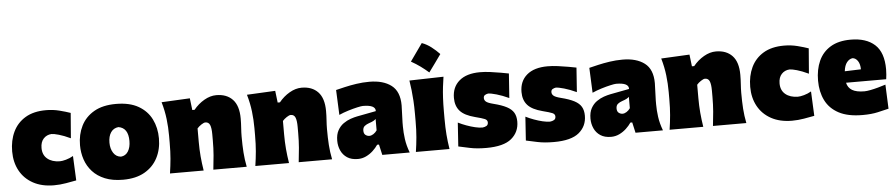

<svg xmlns="http://www.w3.org/2000/svg" viewBox="-47 -1218 7325 1570"><g transform="rotate(-5 3615.5 -433.0)"><path d="M344.2 13.7Q244.1 13.7 172.9 -25.4Q101.6 -64.5 64 -133.3Q26.4 -202.1 26.4 -291.5Q26.4 -381.8 60.1 -452.4Q93.8 -522.9 161.4 -563.5Q229 -604 330.6 -604Q388.2 -604 440.9 -590.6Q493.7 -577.1 530.8 -564L514.2 -357.4Q459 -383.3 418.9 -394.5Q378.9 -405.8 358.9 -405.8Q319.3 -403.3 293.7 -375.7Q268.1 -348.1 268.1 -298.8Q268.1 -241.7 306.2 -210.2Q344.2 -178.7 407.7 -177.7Q427.7 -177.7 459 -186.3Q490.2 -194.8 518.6 -211.4L527.8 -10.3Q492.2 -3.4 442.9 5.1Q393.6 13.7 344.2 13.7Z M910.6 17.6Q824.2 17.6 762.2 -7.8Q700.2 -33.2 660.6 -76.9Q621.1 -120.6 602.3 -176.5Q583.5 -232.4 583.5 -293.9Q583.5 -381.8 618.7 -452.1Q653.8 -522.5 725.1 -563.7Q796.4 -605 905.3 -605Q1017.1 -605 1089.4 -563.5Q1161.6 -522 1196.5 -451.4Q1231.4 -380.9 1231.4 -293.9Q1231.4 -204.1 1194.8 -133.8Q1158.2 -63.5 1086.9 -22.9Q1015.6 17.6 910.6 17.6ZM909.2 -171.9Q947.8 -175.3 968.5 -208.5Q989.3 -241.7 989.3 -293.9Q989.3 -401.4 909.2 -414.6Q868.7 -410.2 846.9 -378.2Q825.2 -346.2 825.2 -293.9Q825.2 -244.1 847.4 -209.7Q869.6 -175.3 909.2 -171.9Z M1296.4 0Q1305.7 -61 1310.8 -119.1Q1315.9 -177.2 1315.9 -250.5V-308.6Q1315.9 -377 1307.9 -445.6Q1299.8 -514.2 1278.8 -586.4L1511.7 -598.1L1523.4 -501H1542Q1579.6 -547.4 1629.4 -576.2Q1679.2 -605 1728.5 -605Q1814.5 -605 1863 -553.7Q1911.6 -502.4 1911.6 -397.5Q1911.6 -358.9 1908.9 -321.3Q1906.2 -283.7 1906.2 -250.5Q1906.2 -177.2 1910.2 -119.1Q1914.1 -61 1926.3 0H1652.3Q1659.7 -61 1664.3 -117.4Q1668.9 -173.8 1668.9 -236.8V-288.6Q1668.9 -340.8 1658.4 -365.7Q1647.9 -390.6 1620.6 -390.6Q1608.4 -390.6 1587.4 -376.7Q1566.4 -362.8 1553.2 -347.2V-236.8Q1553.2 -173.8 1558.1 -117.4Q1563 -61 1572.8 0Z M1997.1 0Q2006.3 -61 2011.5 -119.1Q2016.6 -177.2 2016.6 -250.5V-308.6Q2016.6 -377 2008.5 -445.6Q2000.5 -514.2 1979.5 -586.4L2212.4 -598.1L2224.1 -501H2242.7Q2280.3 -547.4 2330.1 -576.2Q2379.9 -605 2429.2 -605Q2515.1 -605 2563.7 -553.7Q2612.3 -502.4 2612.3 -397.5Q2612.3 -358.9 2609.6 -321.3Q2606.9 -283.7 2606.9 -250.5Q2606.9 -177.2 2610.8 -119.1Q2614.7 -61 2627 0H2353Q2360.4 -61 2365 -117.4Q2369.6 -173.8 2369.6 -236.8V-288.6Q2369.6 -340.8 2359.1 -365.7Q2348.6 -390.6 2321.3 -390.6Q2309.1 -390.6 2288.1 -376.7Q2267.1 -362.8 2253.9 -347.2V-236.8Q2253.9 -173.8 2258.8 -117.4Q2263.7 -61 2273.4 0Z M2837.9 16.1Q2784.7 16.1 2750.2 -6.6Q2715.8 -29.3 2699 -66.7Q2682.1 -104 2682.1 -147.5Q2682.1 -198.7 2700.9 -232.4Q2719.7 -266.1 2748.3 -286.1Q2776.9 -306.2 2807.6 -316.7Q2838.4 -327.1 2861.8 -331.5L3017.6 -361.3Q3020.5 -412.6 2916 -412.6Q2902.8 -412.6 2868.9 -405Q2835 -397.5 2793.7 -384.8Q2752.4 -372.1 2717.8 -356.4L2709 -561.5Q2738.8 -568.8 2782.7 -579.1Q2826.7 -589.4 2878.9 -597.2Q2931.2 -605 2984.9 -605Q3098.6 -605 3165.3 -554.4Q3231.9 -503.9 3231.9 -390.1Q3231.9 -360.4 3229.5 -318.8Q3227.1 -277.3 3227.1 -248V-216.3Q3227.1 -168 3234.4 -113.8Q3241.7 -59.6 3264.2 0H3039.1L3019.5 -86.4H3004.4Q2987.8 -61.5 2962.4 -37.8Q2937 -14.2 2905.3 1Q2873.5 16.1 2837.9 16.1ZM2947.8 -164.1Q2963.4 -164.1 2980.7 -175Q2998 -186 3010.3 -204.1V-297.4Q3002.4 -289.6 2990.7 -283Q2979 -276.4 2951.7 -267.1Q2933.6 -261.2 2917.7 -249Q2901.9 -236.8 2901.9 -210.9Q2901.9 -186 2916.3 -175Q2930.7 -164.1 2947.8 -164.1Z M3440.3 -882.9Q3481.7 -867.9 3517.7 -839.9Q3553.7 -812 3583.7 -780.3Q3559 -745.4 3533.5 -710Q3508 -674.5 3481.1 -638Q3450 -665.4 3415.1 -690.9Q3380.2 -716.4 3338.8 -739.5Q3392 -813.1 3440.3 -882.9ZM3314.9 0Q3324.2 -61 3329.3 -119.1Q3334.5 -177.2 3334.5 -250.5V-308.6Q3334.5 -371.1 3331.5 -418.5Q3328.6 -465.8 3324 -505.9Q3319.3 -545.9 3313 -586.4L3593.3 -593.3Q3586.9 -551.8 3582 -510.7Q3577.1 -469.7 3574.5 -421.4Q3571.8 -373 3571.8 -308.6V-250.5Q3571.8 -177.2 3576.4 -119.1Q3581.1 -61 3590.8 0Z M3891.6 17.6Q3813.5 17.6 3757.1 5.4Q3700.7 -6.8 3664.1 -14.6L3677.2 -209.5Q3708.5 -193.8 3744.4 -180.7Q3780.3 -167.5 3814.7 -159.4Q3849.1 -151.4 3875 -151.4Q3894 -153.3 3908 -161.4Q3921.9 -169.4 3921.9 -189.5Q3921.9 -209.5 3900.1 -218.8Q3878.4 -228 3822.3 -242.2Q3736.3 -264.2 3699.7 -305.2Q3663.1 -346.2 3663.1 -412.6Q3663.1 -501.5 3722.9 -552.7Q3782.7 -604 3894 -604Q3933.1 -604 3978 -598.1Q4022.9 -592.3 4063.2 -585Q4103.5 -577.6 4128.4 -572.8L4114.3 -372.6Q4059.6 -397.9 4013.2 -411.1Q3966.8 -424.3 3944.8 -424.3Q3931.6 -422.4 3919.2 -415.3Q3906.7 -408.2 3906.7 -390.6Q3906.7 -372.6 3921.4 -360.4Q3936 -348.1 3980.5 -336.9Q4048.8 -319.8 4088.6 -298.8Q4128.4 -277.8 4145.5 -248.3Q4162.6 -218.8 4162.6 -175.3Q4162.6 -89.4 4098.6 -35.9Q4034.7 17.6 3891.6 17.6Z M4446.3 17.6Q4368.2 17.6 4311.8 5.4Q4255.4 -6.8 4218.8 -14.6L4231.9 -209.5Q4263.2 -193.8 4299.1 -180.7Q4335 -167.5 4369.4 -159.4Q4403.8 -151.4 4429.7 -151.4Q4448.7 -153.3 4462.6 -161.4Q4476.6 -169.4 4476.6 -189.5Q4476.6 -209.5 4454.8 -218.8Q4433.1 -228 4377 -242.2Q4291 -264.2 4254.4 -305.2Q4217.8 -346.2 4217.8 -412.6Q4217.8 -501.5 4277.6 -552.7Q4337.4 -604 4448.7 -604Q4487.8 -604 4532.7 -598.1Q4577.6 -592.3 4617.9 -585Q4658.2 -577.6 4683.1 -572.8L4668.9 -372.6Q4614.3 -397.9 4567.9 -411.1Q4521.5 -424.3 4499.5 -424.3Q4486.3 -422.4 4473.9 -415.3Q4461.4 -408.2 4461.4 -390.6Q4461.4 -372.6 4476.1 -360.4Q4490.7 -348.1 4535.2 -336.9Q4603.5 -319.8 4643.3 -298.8Q4683.1 -277.8 4700.2 -248.3Q4717.3 -218.8 4717.3 -175.3Q4717.3 -89.4 4653.3 -35.9Q4589.4 17.6 4446.3 17.6Z M4916.5 16.1Q4863.3 16.1 4828.9 -6.6Q4794.4 -29.3 4777.6 -66.7Q4760.7 -104 4760.7 -147.5Q4760.7 -198.7 4779.5 -232.4Q4798.3 -266.1 4826.9 -286.1Q4855.5 -306.2 4886.2 -316.7Q4917 -327.1 4940.4 -331.5L5096.2 -361.3Q5099.1 -412.6 4994.6 -412.6Q4981.4 -412.6 4947.5 -405Q4913.6 -397.5 4872.3 -384.8Q4831.1 -372.1 4796.4 -356.4L4787.6 -561.5Q4817.4 -568.8 4861.3 -579.1Q4905.3 -589.4 4957.5 -597.2Q5009.8 -605 5063.5 -605Q5177.2 -605 5243.9 -554.4Q5310.5 -503.9 5310.5 -390.1Q5310.5 -360.4 5308.1 -318.8Q5305.7 -277.3 5305.7 -248V-216.3Q5305.7 -168 5313 -113.8Q5320.3 -59.6 5342.8 0H5117.7L5098.1 -86.4H5083Q5066.4 -61.5 5041 -37.8Q5015.6 -14.2 4983.9 1Q4952.1 16.1 4916.5 16.1ZM5026.4 -164.1Q5042 -164.1 5059.3 -175Q5076.7 -186 5088.9 -204.1V-297.4Q5081.1 -289.6 5069.3 -283Q5057.6 -276.4 5030.3 -267.1Q5012.2 -261.2 4996.3 -249Q4980.5 -236.8 4980.5 -210.9Q4980.5 -186 4994.9 -175Q5009.3 -164.1 5026.4 -164.1Z M5397.5 0Q5406.7 -61 5411.9 -119.1Q5417 -177.2 5417 -250.5V-308.6Q5417 -377 5408.9 -445.6Q5400.9 -514.2 5379.9 -586.4L5612.8 -598.1L5624.5 -501H5643.1Q5680.7 -547.4 5730.5 -576.2Q5780.3 -605 5829.6 -605Q5915.5 -605 5964.1 -553.7Q6012.7 -502.4 6012.7 -397.5Q6012.7 -358.9 6010 -321.3Q6007.3 -283.7 6007.3 -250.5Q6007.3 -177.2 6011.2 -119.1Q6015.1 -61 6027.3 0H5753.4Q5760.7 -61 5765.4 -117.4Q5770 -173.8 5770 -236.8V-288.6Q5770 -340.8 5759.5 -365.7Q5749 -390.6 5721.7 -390.6Q5709.5 -390.6 5688.5 -376.7Q5667.5 -362.8 5654.3 -347.2V-236.8Q5654.3 -173.8 5659.2 -117.4Q5664.1 -61 5673.8 0Z M6402.3 13.7Q6302.2 13.7 6231 -25.4Q6159.7 -64.5 6122.1 -133.3Q6084.5 -202.1 6084.5 -291.5Q6084.5 -381.8 6118.2 -452.4Q6151.9 -522.9 6219.5 -563.5Q6287.1 -604 6388.7 -604Q6446.3 -604 6499 -590.6Q6551.8 -577.1 6588.9 -564L6572.3 -357.4Q6517.1 -383.3 6477.1 -394.5Q6437 -405.8 6417 -405.8Q6377.4 -403.3 6351.8 -375.7Q6326.2 -348.1 6326.2 -298.8Q6326.2 -241.7 6364.3 -210.2Q6402.3 -178.7 6465.8 -177.7Q6485.8 -177.7 6517.1 -186.3Q6548.3 -194.8 6576.7 -211.4L6585.9 -10.3Q6550.3 -3.4 6501 5.1Q6451.7 13.7 6402.3 13.7Z M6981 17.6Q6860.4 17.6 6785.6 -22.2Q6710.9 -62 6676.3 -132.3Q6641.6 -202.6 6641.6 -293.9Q6641.6 -385.3 6673.1 -455.3Q6704.6 -525.4 6770 -565.2Q6835.4 -605 6936 -605Q7063.5 -605 7133.8 -541Q7204.1 -477.1 7204.1 -338.4Q7204.1 -313.5 7202.1 -294.7Q7200.2 -275.9 7197.8 -257.3H6868.2Q6877 -216.3 6911.6 -195.3Q6946.3 -174.3 7012.2 -174.3Q7031.2 -174.3 7061.5 -180.2Q7091.8 -186 7125.5 -195.3Q7159.2 -204.6 7187.5 -213.9L7195.8 -15.6Q7157.7 -6.3 7105.7 5.6Q7053.7 17.6 6981 17.6ZM6999 -356Q6998.5 -400.4 6981 -425.5Q6963.4 -450.7 6938.5 -452.6Q6912.1 -449.7 6891.8 -424.6Q6871.6 -399.4 6866.2 -351.6Z"/></g></svg>

Font: Pinar Black
Style: Regular
Weight: 900
Designer: Amin Abedi
Version: Version 3.000